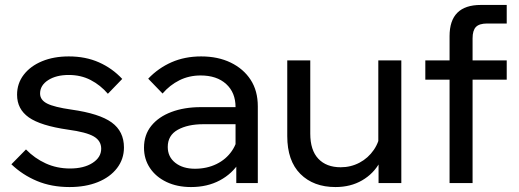

<svg xmlns="http://www.w3.org/2000/svg" viewBox="-20 -740 2098 776"><path d="M26 -76 85 -136Q120 -100 165 -79.5Q210 -59 263 -59Q319 -59 354 -81.5Q389 -104 389 -139Q389 -171 359 -188.5Q329 -206 255 -216Q144 -232 96.5 -265.5Q49 -299 49 -357Q49 -403 76 -438Q103 -473 150 -492.5Q197 -512 258 -512Q326 -512 380 -488Q434 -464 474 -421L416 -361Q386 -396 346.5 -416.5Q307 -437 258 -437Q207 -437 174.5 -416Q142 -395 142 -362Q142 -336 170.5 -321.5Q199 -307 269 -297Q382 -281 431.5 -245Q481 -209 481 -144Q481 -97 453 -60.5Q425 -24 375.5 -4Q326 16 261 16Q188 16 129.5 -8.5Q71 -33 26 -76Z M1022 0H935V-98L932 -122V-307Q932 -366 894 -400.5Q856 -435 791 -435Q744 -435 705 -415.5Q666 -396 637 -362L579 -422Q620 -465 673.5 -488.5Q727 -512 793 -512Q861 -512 912.5 -487Q964 -462 993 -417.5Q1022 -373 1022 -310ZM752 16Q696 16 653 -4.5Q610 -25 586 -61Q562 -97 562 -143Q562 -195 591.5 -231.5Q621 -268 673 -287.5Q725 -307 792 -307H943V-238H802Q739 -238 698.5 -215.5Q658 -193 658 -146Q658 -106 688.5 -82Q719 -58 768 -58Q816 -58 855 -77Q894 -96 917.5 -130.5Q941 -165 944 -210L977 -192Q977 -132 948 -85Q919 -38 868.5 -11Q818 16 752 16Z M1602 0H1510V-96L1509 -124V-496H1602ZM1518 -212 1537 -192Q1541 -131 1515.5 -84.5Q1490 -38 1443.5 -11Q1397 16 1336 16Q1247 16 1194 -37Q1141 -90 1141 -190V-496H1234V-200Q1234 -133 1266.5 -98.5Q1299 -64 1357 -64Q1398 -64 1433 -82.5Q1468 -101 1491 -134.5Q1514 -168 1518 -212Z M1890 0H1797V-594Q1797 -720 1923 -720H2028V-645H1949Q1917 -645 1903.5 -631Q1890 -617 1890 -585ZM2028 -418H1699V-496H2028Z"/></svg>

Font: Wix Madefor Display Medium
Style: Regular
Weight: 500
Designer: Dalton Maag Ltd
Foundry: Dalton Maag Ltd
Version: Version 3.100